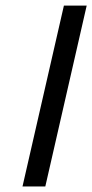

<svg xmlns="http://www.w3.org/2000/svg" viewBox="-20 -672 332 691"><path d="M143.1 -1H61L210 -651.9H292Z"/></svg>

Font: Linux Libertine
Style: Semibold Italic
Weight: 600
Italic angle: -11.5°
Designer: Philipp H. Poll
Foundry: Philipp H. Poll
Version: Version 5.1.2 ; ttfautohint (v0.9)